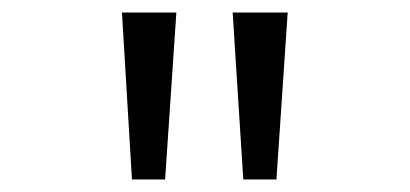

<svg xmlns="http://www.w3.org/2000/svg" viewBox="-20 -720 656 307"><path d="M369 -433 352 -700H440L422 -433ZM191 -433 175 -700H262L244 -433Z"/></svg>

Font: Overpass Mono Light
Style: Regular
Weight: 300
Monospace: yes
Designer: Delve Withrington, Dave Bailey
Foundry: Delve Fonts LLC
Version: Version 4.000